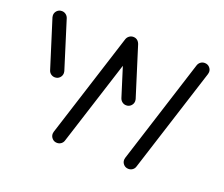

<svg xmlns="http://www.w3.org/2000/svg" viewBox="-92 -655 923 791"><g transform="rotate(20 369.5 -260.0)"><path d="M506.3 -29.6Q506.3 -32.6 507.8 -38.5L653.7 -496.7Q656.7 -506.3 664.4 -512.2Q672.2 -518.1 682.2 -518.1Q695.2 -518.1 703.5 -509.4Q711.9 -500.7 711.9 -488.9Q711.9 -485.9 710.4 -480L564.1 -21.9Q561.5 -12.2 553.7 -6.3Q545.9 -0.4 535.9 -0.4Q523 -0.4 514.6 -9.1Q506.3 -17.8 506.3 -29.6ZM93.7 -272.2 28.1 -480.7Q27 -484.8 27 -488.9Q27 -500.7 35.4 -509.3Q43.7 -517.8 56.3 -517.8Q66.3 -517.8 74.1 -511.9Q81.9 -505.9 84.8 -496.7L150 -288.5Q151.1 -284.8 151.1 -280.4Q151.1 -268.5 142.8 -259.8Q134.4 -251.1 121.9 -251.1Q111.9 -251.1 104.1 -257Q96.3 -263 93.7 -272.2ZM193 -30Q193 -32.6 194.4 -38.5L340.7 -497.4Q343.7 -506.7 351.5 -512.6Q359.3 -518.5 369.3 -518.5Q382.2 -518.5 390.4 -509.6Q398.5 -500.7 398.5 -488.9Q398.5 -484.4 397.4 -480.4L250.7 -21.5Q248.1 -12.2 240.4 -6.3Q232.6 -0.4 222.6 -0.4Q209.6 -0.4 201.3 -9.3Q193 -18.1 193 -30ZM408.9 -264.8 341.1 -480.7Q340 -484.8 340 -488.9Q340 -500.7 348.3 -509.3Q356.7 -517.8 369.3 -517.8Q379.3 -517.8 387 -511.9Q394.8 -505.9 397.8 -496.7L465.6 -280.7Q466.7 -277 466.7 -272.6Q466.7 -260.7 458.3 -252Q450 -243.3 437.4 -243.3Q427.4 -243.3 419.6 -249.3Q411.9 -255.2 408.9 -264.8Z"/></g></svg>

Font: 26F Galaxy Hebrew Medium
Style: Regular
Weight: 500
Designer: C₂₉H₂₅N₃O₅
Version: Version 1.000